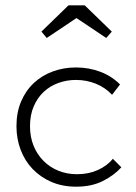

<svg xmlns="http://www.w3.org/2000/svg" viewBox="-20 -695 512 723"><path d="M267 8Q215 8 173.5 -10Q132 -28 102.5 -59Q73 -90 57.5 -131.5Q42 -173 42 -220Q42 -272 59.5 -313Q77 -354 107.5 -382.5Q138 -411 179 -426Q220 -441 266 -441Q314 -441 357 -425Q400 -409 432 -377L402 -338Q377 -365 341.5 -379.5Q306 -394 266 -394Q231 -394 199.5 -382.5Q168 -371 144.5 -349Q121 -327 107 -294.5Q93 -262 93 -220Q93 -179 106.5 -146Q120 -113 144 -89Q168 -65 200 -52Q232 -39 270 -39Q314 -39 349 -55Q384 -71 405 -97L437 -65Q410 -35 367.5 -13.5Q325 8 267 8ZM136 -576 238 -675H299L401 -576L380 -552L268 -627L156 -552Z"/></svg>

Font: Tilda Sans Light
Style: Regular
Weight: 300
Designer: ParaType Ltd
Foundry: ParaType Ltd
Version: Version 1.009